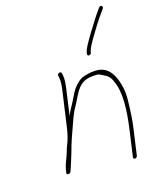

<svg xmlns="http://www.w3.org/2000/svg" viewBox="-138 -809 766 916"><g transform="rotate(-20 245.5 -351.5)"><path d="M362.9 -528 364.5 -535C372.1 -554.2 383.9 -571 396.4 -588.5C421.6 -624 451.6 -664.7 479.7 -696L488 -706C497.1 -717.6 482.9 -728 473.5 -717L465.2 -707C459 -700.3 453.1 -693.3 447.4 -686C426.4 -657.3 400.4 -625.2 380.1 -596C366.9 -577 352.5 -558 345 -537L343.4 -530C338.9 -516.7 358.5 -514.7 362.9 -528ZM388.6 19C393.9 19 399.7 14.3 400.9 9L430.2 -118C434.9 -138.1 439.1 -159.4 441.7 -178.5C448.5 -229.2 457.2 -278 451.5 -318.5C444 -372.7 423.4 -440 349.6 -440H333.6C327.6 -440 320 -439 310.9 -437C290.6 -434.2 276.6 -429.5 262.5 -418C241.5 -402.5 228.7 -384.8 214.1 -360L198.1 -334C184.5 -311.9 178.2 -306.3 164.4 -279L193.8 -406.5C199.4 -430.6 203.2 -454.7 201 -472L199.7 -484C197.3 -495.6 176.5 -489.4 179.1 -477L180.4 -465C182.3 -450.1 178.6 -427 173.7 -406L132.6 -228C126.7 -202.3 117.3 -174.9 106.6 -154L98.9 -138L93.6 -124C84.1 -98.6 66.1 -69.9 59.9 -43L56.5 -28C53.9 -17.1 74.2 -19.3 77.2 -27C85.9 -46.2 101.9 -85.2 110.7 -107C131.2 -164.5 150.4 -202.5 175.6 -258C194 -296.9 197.5 -299.7 215.5 -327C244 -373.3 264.6 -420 329 -420H345C362.4 -420 365.4 -416.3 380.2 -408C401.2 -395.2 413.2 -385.7 419.6 -362C443.3 -303.6 432 -212.2 410.2 -118L380.9 9C379.7 14.3 383.3 19 388.6 19Z"/></g></svg>

Font: HoneyBee
Style: UltLitIt
Weight: 100
Foundry: Cannot Into Space Fonts
Version: Version 0.89